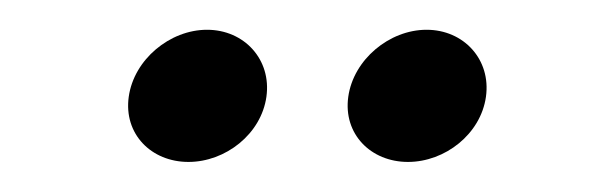

<svg xmlns="http://www.w3.org/2000/svg" viewBox="-20 -720 413 129"><path d="M106.6 -611.2C131.6 -611.2 155.5 -630 159 -655C162.5 -680 144.1 -700 119.1 -700C94.1 -700 70 -680 66.5 -655C63 -630 81.6 -611.2 106.6 -611.2ZM254.1 -611.2C279.1 -611.2 303 -630 306.5 -655C310 -680 291.6 -700 266.6 -700C241.6 -700 217.5 -680 214 -655C210.5 -630 229.1 -611.2 254.1 -611.2Z"/></svg>

Font: Hi.
Style: Regular
Weight: 400
Designer: Mew Too, Robert Jablonski
Foundry: Cannot Into Space Fonts
Version: Version 1.996